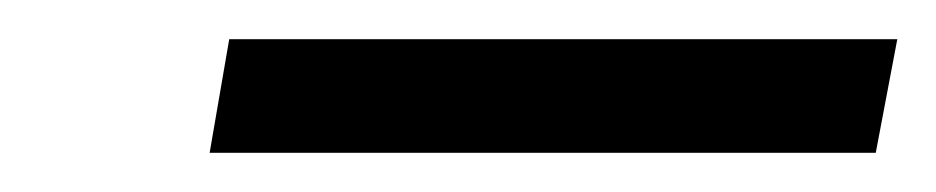

<svg xmlns="http://www.w3.org/2000/svg" viewBox="-20 -652 478 98"><path d="M97 -632H438L427 -574H87Z"/></svg>

Font: Sarabun Medium
Style: Italic
Weight: 500
Italic angle: -10°
Designer: Suppakit Chalermlarp | Katatrad Co.,Ltd.
Foundry: Cadson Demak Co.,Ltd.
Version: Version 1.000; ttfautohint (v1.6)